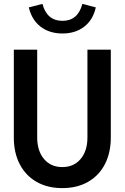

<svg xmlns="http://www.w3.org/2000/svg" viewBox="-20 -955 640 986"><path d="M300 11Q224 11 168 -21Q112 -53 81.5 -111.5Q51 -170 51 -249V-700H171V-249Q171 -180 206 -138.5Q241 -97 300 -97Q359 -97 394 -138.5Q429 -180 429 -249V-700H549V-249Q549 -170 518.5 -111.5Q488 -53 432 -21Q376 11 300 11ZM301 -783Q234 -783 188.5 -818Q143 -853 128 -917L198 -935Q221 -848 301 -848Q380 -848 403 -935L472 -917Q458 -853 412.5 -818Q367 -783 301 -783Z"/></svg>

Font: Red Hat Mono Medium
Style: Regular
Weight: 500
Monospace: yes
Designer: Pentagram, MCKL
Foundry: Pentagram, MCKL
Version: Version 1.023; ttfautohint (v1.8.3)